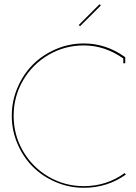

<svg xmlns="http://www.w3.org/2000/svg" viewBox="-20 -890 647 914"><path d="M360.8 -765.1 355 -771 454.1 -870.1 460 -863.8ZM378.9 3.9Q309.1 3.9 245.6 -23.2Q182.1 -50.3 136.2 -96.2Q90.3 -142.1 63.2 -205.6Q36.1 -269 36.1 -338.9Q36.1 -408.7 63.2 -472.4Q90.3 -536.1 136.2 -582.3Q182.1 -628.4 245.6 -655.8Q309.1 -683.1 378.9 -683.1Q484.4 -683.1 574.2 -619.1L576.2 -617.2V-588.9H566.9V-611.8Q478.5 -673.8 378.9 -673.8Q288.1 -673.8 211.2 -628.9Q134.3 -584 89.6 -507.1Q44.9 -430.2 44.9 -338.9Q44.9 -247.6 89.6 -170.7Q134.3 -93.8 211.2 -48.8Q288.1 -3.9 378.9 -3.9Q487.3 -3.9 573.2 -65.9L579.1 -59.1Q490.7 3.9 378.9 3.9Z"/></svg>

Font: Rawengulk
Style: Ultralight
Weight: 200
Version: Version 0.92